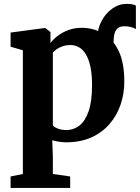

<svg xmlns="http://www.w3.org/2000/svg" viewBox="-20 -708 706 970"><path d="M545.5 -362 498.5 -426 472 -517.5Q472.5 -563.5 493.2 -602.2Q514 -641 547.5 -664.8Q581 -688.5 620 -688.5Q650.5 -688.5 666.5 -680V-561Q656.5 -567.5 641 -571.5Q625.5 -575.5 607 -575.5Q593.5 -575.5 582 -569.8Q570.5 -564 563.5 -550.8Q556.5 -537.5 555 -516ZM33.5 241.5V183.5L95.5 171V-454L33.5 -472V-543.5L206 -566.5H209L235 -546V-491Q248.5 -509 271.5 -526.8Q294.5 -544.5 325.2 -556Q356 -567.5 392 -567.5Q451 -567.5 500.2 -539.8Q549.5 -512 578.8 -452Q608 -392 608 -295.5Q608 -234 589 -178.8Q570 -123.5 532.5 -80.5Q495 -37.5 440.2 -13.2Q385.5 11 313.5 11Q295 11 275.2 7.5Q255.5 4 244 0.5L247 81V171L334.5 183.5V241.5ZM316 -51Q351.5 -51 380.8 -73.2Q410 -95.5 427.5 -145.2Q445 -195 445 -278.5Q445 -332.5 436.8 -370.8Q428.5 -409 413.8 -433.5Q399 -458 379 -469.2Q359 -480.5 335.5 -480.5Q315.5 -480.5 298 -474.8Q280.5 -469 267.2 -460Q254 -451 247 -442V-74.5Q254 -65.5 272.8 -58.2Q291.5 -51 316 -51Z"/></svg>

Font: Merriweather 24pt ExtraBold
Style: Regular
Weight: 800
Version: Version 2.100